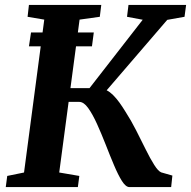

<svg xmlns="http://www.w3.org/2000/svg" viewBox="-20 -763 779 783"><path d="M98 -574 106.5 -630.5H362.5L355 -574ZM508 0Q493 0 477.2 -25Q461.5 -50 444.8 -89.8Q428 -129.5 410.8 -173.8Q393.5 -218 375.5 -257.8Q357.5 -297.5 339.5 -322.5Q321.5 -347.5 303 -347.5H226.5L234 -403.5H345L562 -682.5L498 -694.5L504 -743H739L732.5 -694.5L662 -682L376.5 -350L389 -400.5Q402.5 -401 415.5 -394.5Q428.5 -388 441.5 -375Q454.5 -362 467 -344.8Q479.5 -327.5 492 -307Q514 -273 534.8 -232.2Q555.5 -191.5 574 -154Q592.5 -116.5 608.8 -90.8Q625 -65 637.5 -60L683 -47L678 0ZM3.5 0 9.5 -45.5 78 -59.5 160.5 -683 92.5 -694.5 98 -743H393L387 -694.5L304.5 -683L221.5 -59.5L303.5 -45.5L297.5 0Z"/></svg>

Font: Merriweather 24pt
Style: Bold Italic
Weight: 700
Italic angle: -7.8°
Designer: Eben Sorkin
Foundry: Eben Sorkin
Version: Version 2.101